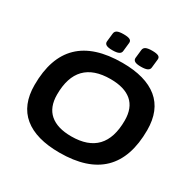

<svg xmlns="http://www.w3.org/2000/svg" viewBox="-189 -1061 1255 1257"><g transform="rotate(30 438.5 -433.0)"><path d="M417 8Q240 8 147.5 -68Q55 -144 55 -295Q55 -708 482 -708Q658 -708 750 -632.5Q842 -557 842 -407Q842 8 417 8ZM431 -123Q683 -123 683 -388Q683 -483 628 -530Q573 -577 468 -577Q214 -577 214 -314Q214 -219 269.5 -171Q325 -123 431 -123ZM598 -746Q565 -746 551.5 -754Q538 -762 539 -778L546 -842Q548 -859 563 -866.5Q578 -874 611 -874Q644 -874 658 -866.5Q672 -859 670 -842L663 -778Q662 -762 646.5 -754Q631 -746 598 -746ZM382 -746Q349 -746 335.5 -754Q322 -762 323 -778L330 -842Q332 -859 347 -866.5Q362 -874 395 -874Q428 -874 442 -866.5Q456 -859 454 -842L447 -778Q446 -762 430.5 -754Q415 -746 382 -746Z"/></g></svg>

Font: Asap Expanded Expanded Regular
Style: Bold Italic
Weight: 700
Width: 7
Italic angle: -6°
Designer: Pablo Cosgaya
Foundry: Omnibus-Type
Version: Version 3.001; ttfautohint (v1.8.4.7-5d5b)